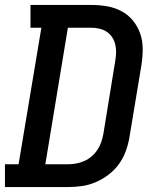

<svg xmlns="http://www.w3.org/2000/svg" viewBox="-27 -755 647 775"><path d="M-7 0V-92H48L140 -643H96V-735H343Q375 -735 406 -729.5Q437 -724 464 -709.5Q491 -695 510 -671.5Q529 -648 539 -619Q549 -590 549 -557.5Q549 -525 544 -493L495 -198Q490 -170 480 -143Q470 -116 452.5 -92Q435 -68 410.5 -49.5Q386 -31 359 -19.5Q332 -8 303.5 -4Q275 0 248 0ZM156 -92H248Q264 -92 280.5 -95Q297 -98 313 -105Q329 -112 342.5 -123.5Q356 -135 366 -150Q376 -165 381.5 -181Q387 -197 390 -213L438 -508Q441 -525 441.5 -542Q442 -559 438.5 -574.5Q435 -590 426.5 -603.5Q418 -617 405 -626Q392 -635 375.5 -639Q359 -643 343 -643H247Z"/></svg>

Font: Iosevka Slab SmBdExObl
Style: Regular
Weight: 600
Width: 7
Italic angle: -9°
Monospace: yes
Designer: Belleve Invis
Foundry: Belleve Invis
Version: Version 11.1.0; ttfautohint (v1.8.3)